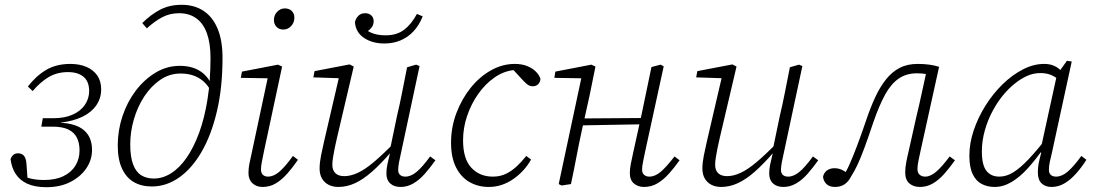

<svg xmlns="http://www.w3.org/2000/svg" viewBox="-20 -766 4547 799"><path d="M173 13Q125 13 93.5 -1.5Q62 -16 45 -42.5Q28 -69 24 -104Q28 -115 35.5 -121.5Q43 -128 55 -128Q70 -128 79 -118.5Q88 -109 90 -86L95 -15L70 -37Q89 -27 111.5 -22Q134 -17 164 -17Q211 -17 244 -33Q277 -49 294 -77Q311 -105 311 -140Q311 -171 300 -193Q289 -215 264.5 -227Q240 -239 198 -239H152L158 -274H201Q249 -274 282.5 -289Q316 -304 333.5 -330Q351 -356 351 -387Q351 -427 327.5 -446.5Q304 -466 263 -466Q218 -466 183 -445.5Q148 -425 116 -387L96 -406Q130 -450 172 -475Q214 -500 273 -500Q311 -500 340 -487.5Q369 -475 385 -451.5Q401 -428 401 -394Q401 -357 380.5 -327.5Q360 -298 322.5 -280Q285 -262 234 -256L233 -255Q297 -252 330 -223.5Q363 -195 363 -142Q363 -101 339.5 -66Q316 -31 273.5 -9Q231 13 173 13Z M612 10Q568 10 536.5 -8.5Q505 -27 487.5 -65Q470 -103 470 -161Q470 -223 489.5 -282Q509 -341 544.5 -388Q580 -435 627 -463.5Q674 -492 728 -492Q777 -492 810.5 -471.5Q844 -451 859 -415H872L862 -379Q843 -419 810.5 -439.5Q778 -460 731 -460Q685 -460 646.5 -433.5Q608 -407 580 -364Q552 -321 537 -269Q522 -217 522 -166Q522 -113 534 -81.5Q546 -50 568 -36.5Q590 -23 620 -23Q657 -23 692 -45Q727 -67 756.5 -109.5Q786 -152 808.5 -213Q831 -274 843.5 -352.5Q856 -431 856 -525Q856 -586 841 -627.5Q826 -669 796.5 -690Q767 -711 725 -711Q687 -711 655.5 -694.5Q624 -678 591 -648L572 -670Q607 -705 646 -725.5Q685 -746 736 -746Q788 -746 826 -721.5Q864 -697 885 -648Q906 -599 906 -525Q906 -401 882.5 -302Q859 -203 818.5 -133.5Q778 -64 725 -27Q672 10 612 10Z M1014 -46Q1014 -64 1017.5 -83Q1021 -102 1027 -127L1098 -460L1109 -440L982 -442L987 -468L1137 -497L1154 -489L1078 -134Q1074 -113 1070 -93.5Q1066 -74 1066 -61Q1066 -46 1074 -38.5Q1082 -31 1096 -31Q1118 -31 1142 -51Q1166 -71 1199 -117L1220 -101Q1198 -69 1175.5 -43.5Q1153 -18 1128 -3Q1103 12 1073 12Q1047 12 1030.5 -3.5Q1014 -19 1014 -46ZM1159 -643Q1142 -643 1131 -654Q1120 -665 1120 -683Q1120 -703 1133.5 -717Q1147 -731 1165 -731Q1183 -731 1194 -720.5Q1205 -710 1205 -692Q1205 -672 1191.5 -657.5Q1178 -643 1159 -643Z M1388 12Q1365 12 1347.5 3Q1330 -6 1320 -23Q1310 -40 1310 -65Q1310 -89 1316 -119Q1322 -149 1329 -179L1395 -463L1406 -440L1284 -444L1289 -470L1435 -498L1452 -489L1382 -191Q1377 -171 1373 -150Q1369 -129 1366 -111.5Q1363 -94 1363 -80Q1363 -58 1375.5 -45.5Q1388 -33 1413 -33Q1439 -33 1468.5 -46.5Q1498 -60 1535 -91Q1572 -122 1622 -173L1624 -135H1609Q1565 -84 1528 -51.5Q1491 -19 1457 -3.5Q1423 12 1388 12ZM1647 12Q1620 12 1604 -2.5Q1588 -17 1588 -44Q1588 -62 1592 -81.5Q1596 -101 1603 -129H1600L1632 -283Q1644 -333 1654 -384.5Q1664 -436 1674 -486L1712 -497L1726 -491L1648 -126Q1644 -109 1640.5 -90.5Q1637 -72 1637 -59Q1637 -45 1645 -38Q1653 -31 1667 -31Q1690 -31 1714 -51Q1738 -71 1770 -115L1792 -99Q1770 -68 1747.5 -42.5Q1725 -17 1700 -2.5Q1675 12 1647 12ZM1580 -585Q1529 -585 1494.5 -608.5Q1460 -632 1457 -674Q1461 -690 1471.5 -700.5Q1482 -711 1500 -711Q1515 -711 1525 -702Q1535 -693 1535 -677Q1535 -661 1523.5 -648Q1512 -635 1493 -627L1486 -658Q1501 -640 1525.5 -629.5Q1550 -619 1585 -619Q1631 -619 1661.5 -642Q1692 -665 1715 -708L1739 -698Q1725 -662 1701.5 -636.5Q1678 -611 1647 -598Q1616 -585 1580 -585Z M2014 12Q1970 12 1934.5 -8Q1899 -28 1878 -69Q1857 -110 1857 -172Q1857 -237 1879.5 -296Q1902 -355 1939 -401Q1976 -447 2023.5 -473.5Q2071 -500 2122 -500Q2152 -500 2174 -491Q2196 -482 2210 -468Q2224 -454 2229 -438Q2228 -424 2219.5 -415.5Q2211 -407 2197 -407Q2183 -407 2171.5 -417Q2160 -427 2144 -445L2109 -483H2139V-474H2115Q2074 -469 2036.5 -442.5Q1999 -416 1970 -375Q1941 -334 1924 -284Q1907 -234 1907 -182Q1907 -105 1941.5 -68Q1976 -31 2031 -31Q2061 -31 2085 -42.5Q2109 -54 2130 -73.5Q2151 -93 2170 -117L2190 -102Q2176 -77 2157 -56.5Q2138 -36 2115.5 -20.5Q2093 -5 2067.5 3.5Q2042 12 2014 12Z M2317 6 2305 0 2403 -459 2412 -440 2287 -442 2291 -468 2441 -497 2458 -489 2433 -366 2401 -222Q2389 -167 2378.5 -111.5Q2368 -56 2356 0ZM2384 -244 2385 -273 2666 -275 2665 -249ZM2660 12Q2635 12 2618 -2.5Q2601 -17 2601 -46Q2601 -63 2605 -83.5Q2609 -104 2615 -131L2650 -290Q2660 -339 2670.5 -388.5Q2681 -438 2691 -487L2729 -497L2742 -490L2664 -132Q2660 -111 2656 -92.5Q2652 -74 2652 -60Q2652 -46 2660.5 -38.5Q2669 -31 2682 -31Q2706 -31 2729.5 -51Q2753 -71 2787 -115L2808 -99Q2786 -68 2763 -42.5Q2740 -17 2715 -2.5Q2690 12 2660 12Z M2981 12Q2958 12 2940.5 3Q2923 -6 2913 -23Q2903 -40 2903 -65Q2903 -89 2909 -119Q2915 -149 2922 -179L2988 -463L2999 -440L2877 -444L2882 -470L3028 -498L3045 -489L2975 -191Q2970 -171 2966 -150Q2962 -129 2959 -111.5Q2956 -94 2956 -80Q2956 -58 2968.5 -45.5Q2981 -33 3006 -33Q3032 -33 3061.5 -46.5Q3091 -60 3128 -91Q3165 -122 3215 -173L3217 -135H3202Q3158 -84 3121 -51.5Q3084 -19 3050 -3.5Q3016 12 2981 12ZM3240 12Q3213 12 3197 -2.5Q3181 -17 3181 -44Q3181 -62 3185 -81.5Q3189 -101 3196 -129H3193L3225 -283Q3237 -333 3247 -384.5Q3257 -436 3267 -486L3305 -497L3319 -491L3241 -126Q3237 -109 3233.5 -90.5Q3230 -72 3230 -59Q3230 -45 3238 -38Q3246 -31 3260 -31Q3283 -31 3307 -51Q3331 -71 3363 -115L3385 -99Q3363 -68 3340.5 -42.5Q3318 -17 3293 -2.5Q3268 12 3240 12Z M3455 12Q3432 12 3419.5 0Q3407 -12 3405 -30Q3408 -46 3420.5 -56Q3433 -66 3453 -66Q3462 -66 3470 -64Q3478 -62 3486 -58Q3494 -54 3501 -49L3514 -40L3498 -24L3488 -33Q3502 -52 3515.5 -82.5Q3529 -113 3546.5 -159Q3564 -205 3586 -270Q3603 -320 3622.5 -362Q3642 -404 3666.5 -435Q3691 -466 3723 -483Q3755 -500 3799 -500Q3825 -500 3847 -497Q3869 -494 3888 -488L3811 -139Q3806 -116 3802 -96.5Q3798 -77 3798 -62Q3798 -47 3807 -39Q3816 -31 3830 -31Q3852 -31 3876 -51.5Q3900 -72 3932 -115L3954 -99Q3932 -68 3909.5 -42.5Q3887 -17 3862 -2.5Q3837 12 3808 12Q3781 12 3764 -3Q3747 -18 3747 -48Q3747 -67 3751 -89Q3755 -111 3762 -140L3794 -283Q3806 -332 3816.5 -381.5Q3827 -431 3838 -480L3860 -450Q3849 -455 3833 -458Q3817 -461 3796 -461Q3752 -461 3720 -439Q3688 -417 3663.5 -372.5Q3639 -328 3615 -259Q3593 -193 3577 -150Q3561 -107 3548 -79.5Q3535 -52 3522 -32Q3511 -10 3494.5 1Q3478 12 3455 12Z M4119 12Q4090 12 4066 0Q4042 -12 4028 -41Q4014 -70 4014 -118Q4014 -170 4032 -223.5Q4050 -277 4081 -326.5Q4112 -376 4152 -415Q4192 -454 4236.5 -477Q4281 -500 4325 -500Q4346 -500 4362 -494Q4378 -488 4390.5 -476.5Q4403 -465 4414 -448L4398 -422Q4380 -442 4358.5 -452Q4337 -462 4310 -462Q4280 -462 4253 -449.5Q4226 -437 4201.5 -417Q4177 -397 4157 -373Q4133 -345 4112 -306.5Q4091 -268 4078.5 -224Q4066 -180 4066 -136Q4066 -79 4085 -55Q4104 -31 4139 -31Q4168 -31 4197 -49Q4226 -67 4260.5 -103.5Q4295 -140 4340 -197L4343 -152H4325Q4291 -103 4257.5 -66Q4224 -29 4189.5 -8.5Q4155 12 4119 12ZM4356 12Q4330 12 4314.5 -3Q4299 -18 4299 -48Q4299 -61 4300.5 -74Q4302 -87 4305.5 -100.5Q4309 -114 4313 -131L4308 -133L4380 -462L4385 -464L4420 -513L4440 -510L4357 -128Q4352 -109 4348.5 -91.5Q4345 -74 4345 -60Q4345 -45 4353 -38Q4361 -31 4375 -31Q4399 -31 4423.5 -52Q4448 -73 4480 -117L4501 -101Q4480 -68 4457 -42.5Q4434 -17 4409 -2.5Q4384 12 4356 12Z"/></svg>

Font: Source Serif 4 Light
Style: Italic
Weight: 300
Italic angle: -12°
Designer: Frank Grießhammer
Foundry: Adobe Systems Incorporated
Version: Version 4.004;hotconv 1.0.116;makeotfexe 2.5.65601